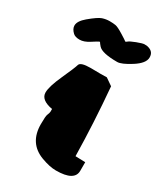

<svg xmlns="http://www.w3.org/2000/svg" viewBox="-163 -677 645 747"><g transform="rotate(30 159.5 -304.0)"><path d="M194.8 -570.8Q195.8 -569.8 196.8 -569.3Q199.2 -569.3 203.6 -573.2Q210 -579.1 234.4 -588.4Q258.8 -597.7 267.3 -597.7Q275.9 -597.7 279.8 -596.9Q283.7 -596.2 287.6 -594.7Q309.6 -586.9 309.6 -564Q309.6 -563.5 309.6 -563Q309.6 -562.5 309.6 -562Q309.1 -536.6 268.6 -510.7Q228 -484.9 209 -484.9Q140.6 -484.9 123.5 -504.4Q115.7 -513.2 112.3 -519H109.9Q104 -516.6 81.1 -501.7Q58.1 -486.8 38.6 -486.8Q19 -486.8 9.3 -495.6Q-5.9 -509.8 -5.9 -524.9Q-5.9 -544.9 21.5 -567.9Q57.1 -597.7 73 -602.8Q88.9 -607.9 104.7 -607.9Q120.6 -607.9 131.6 -606Q142.6 -604 167.5 -588.6Q192.4 -573.2 194.8 -570.8ZM204.1 -413.1Q219.7 -401.9 235.8 -391.1Q249.5 -233.4 252 -86.4L296.4 -85V-46.4Q296.4 0 213.4 0Q185.1 0 147 -14.2Q72.8 -42 72.8 -127.4Q72.8 -163.6 76.2 -170.9Q81.1 -182.6 81.1 -187.7Q81.1 -192.9 81.1 -194.1Q81.1 -195.3 81.1 -196.3Q81.1 -198.2 81.1 -199.7Q26.9 -209.5 26.9 -243.2Q26.9 -270 52.5 -326.4Q78.1 -382.8 82.3 -397.9Q86.4 -413.1 131.3 -413.1H136.7Q159.7 -412.6 176 -412.6Q192.4 -412.6 204.1 -413.1Z"/></g></svg>

Font: Drukaatie burti
Style: Heavy
Weight: 800
Version: Version 0.14